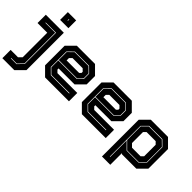

<svg xmlns="http://www.w3.org/2000/svg" viewBox="-44 -1431 2312 2312"><g transform="rotate(45 1111.5 -275.0)"><path d="M-7.5 200V59H118L158 18.5V-399H-7.5V-540H299.5V97L196.5 200ZM66.5 129.5H164L232.5 57.5V-473.5H58.5V-467H225.5V55.5L161.5 123H66.5ZM158 -618V-750H299.5V-618ZM226 -676H232.5V-700H226Z M830.5 -540 933.5 -437V-294.5L830.5 -191.5H558.5V-172L589 -141.5H926.5V0H520L417 -103V-437L520 -540ZM792.5 -467 856.5 -404V-319.5L801 -264H487.5V-399L556.5 -467ZM795 -474H554L480.5 -401V-137L550 -68H861.5V-75H552.5L487.5 -139V-257H803L863.5 -317V-406ZM761.5 -398.5H589L558.5 -368V-328H771.5L792.5 -349V-368Z M1457 -540 1560 -437V-294.5L1457 -191.5H1185V-172L1215.5 -141.5H1553V0H1146.5L1043.5 -103V-437L1146.5 -540ZM1419 -467 1483 -404V-319.5L1427.5 -264H1114V-399L1183 -467ZM1421.5 -474H1180.5L1107 -401V-137L1176.5 -68H1488V-75H1179L1114 -139V-257H1429.5L1490 -317V-406ZM1388 -398.5H1215.5L1185 -368V-328H1398L1419 -349V-368Z M1677.5 189V-437L1780.5 -540H2073.5L2176.5 -437V-103L2073.5 0H1828.5L1819 -10V189ZM1745 123H1751.5V-157.5L1838.5 -70.5H2041.5L2113 -141V-405L2044 -473.5H1818.5L1745 -400ZM1859 -141.5H2004.5L2035 -172V-368L2004.5 -399H1849.5L1819 -368V-181.5ZM1841 -77 1751.5 -166.5V-398L1821 -466.5H2041.5L2106.5 -403V-143L2039 -77Z"/></g></svg>

Font: Tourney ExtraBold
Style: Regular
Weight: 800
Designer: Tyler Finck
Foundry: Etcetera Type Co
Version: Version 1.015